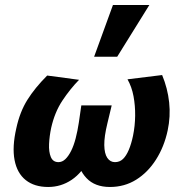

<svg xmlns="http://www.w3.org/2000/svg" viewBox="-20 -731 731 765"><path d="M172 14Q117 14 82.5 -13.5Q48 -41 38 -93.5Q28 -146 45 -220Q59 -285 89 -333Q119 -381 168 -430L295 -413Q259 -376 228.5 -330Q198 -284 184 -222Q177 -189 175.5 -157.5Q174 -126 182.5 -105.5Q191 -85 213 -85Q228 -85 240.5 -97Q253 -109 263.5 -130Q274 -151 281.5 -180Q289 -209 294 -242L304 -311H425L408 -240Q395 -187 395.5 -153Q396 -119 407.5 -102Q419 -85 438 -85Q457 -85 470 -97.5Q483 -110 493 -133.5Q503 -157 510 -190Q518 -229 518.5 -269.5Q519 -310 512 -347.5Q505 -385 488 -415L626 -432Q648 -379 654 -323Q660 -267 648 -211Q634 -146 601.5 -95Q569 -44 522.5 -15Q476 14 418 14Q358 14 324.5 -21.5Q291 -57 287 -110L338 -102Q308 -43 265.5 -14.5Q223 14 172 14ZM355 -505 430 -711H575L447 -505Z"/></svg>

Font: Ysabeau ExtraBold
Style: Italic
Weight: 800
Italic angle: -12°
Designer: Christian Thalmann (Catharsis Fonts)
Version: Version 2.002